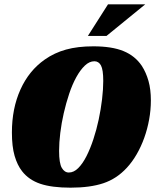

<svg xmlns="http://www.w3.org/2000/svg" viewBox="-20 -859 725 887"><path d="M411 -645Q497 -645 550.5 -623Q604 -601 635 -555Q655 -524 666 -485Q677 -446 677 -395Q677 -351 669 -307Q661 -263 646.5 -222.5Q632 -182 611.5 -146.5Q591 -111 566 -84Q519 -33 457.5 -12.5Q396 8 306 8Q219 8 166 -10Q113 -28 82 -68Q60 -96 47.5 -139Q35 -182 35 -247Q35 -358 74.5 -445.5Q114 -533 187 -584Q231 -615 285 -630Q339 -645 411 -645ZM298 -62Q321 -62 341.5 -82.5Q362 -103 379.5 -137.5Q397 -172 411.5 -216Q426 -260 436 -307Q446 -354 451.5 -400.5Q457 -447 457 -485Q457 -537 446.5 -556.5Q436 -576 416 -576Q393 -576 372 -556Q351 -536 332.5 -502.5Q314 -469 299.5 -425.5Q285 -382 274.5 -336Q264 -290 258.5 -245Q253 -200 253 -162Q253 -105 265.5 -83.5Q278 -62 298 -62ZM386 -693 479 -839H651L472 -693Z"/></svg>

Font: Racing Sans One
Style: Regular
Weight: 400
Designer: Pablo Impallari, Rodrigo Fuenzalida
Foundry: Pablo Impallari, Rodrigo Fuenzalida
Version: Version 1.001; ttfautohint (v0.8) -G 200 -r 50